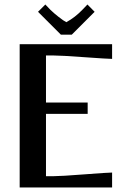

<svg xmlns="http://www.w3.org/2000/svg" viewBox="-20 -828 556 848"><path d="M296.9 -674.8H249L147.9 -775.9L180.2 -808.1L202.1 -785.2Q216.3 -771 238.8 -753.4Q261.2 -735.8 272.9 -730Q311.5 -751 344.2 -785.2L366.2 -808.1L397.9 -775.9ZM66.9 -632.8H475.1V-567.9Q456.5 -567.9 352.3 -575.4Q248 -583 215.8 -583H183.1V-375H367.2V-325.2H183.1V-49.8H215.8Q248 -49.8 352.3 -57.9Q456.5 -65.9 475.1 -65.9V0H66.9Z"/></svg>

Font: Resagokr
Style: Bold
Weight: 600
Designer: gluk
Foundry: gluk
Version: Version 0.95